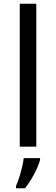

<svg xmlns="http://www.w3.org/2000/svg" viewBox="-20 -780 298 1021"><path d="M173 0H85V-760H173ZM193 70Q189 88 176.5 115.5Q164 143 147.5 171Q131 199 113 221H65V209Q73 192 81.5 165.5Q90 139 97 110.5Q104 82 106 61H193Z"/></svg>

Font: Noto Sans Living
Style: Regular
Weight: 400
Designer: Monotype Design Team
Foundry: Monotype Imaging Inc.
Version: Version 2.013; ttfautohint (v1.8.4.7-5d5b)